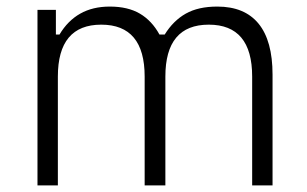

<svg xmlns="http://www.w3.org/2000/svg" viewBox="-20 -564 935 584"><path d="M420 -331Q420 -489 288 -489Q156 -489 156 -331V0H94V-534H150V-459H161Q186 -501 224 -522.5Q262 -544 314 -544Q369 -544 405.5 -522.5Q442 -501 465 -459H481Q507 -501 545 -522.5Q583 -544 641 -544Q724 -544 766.5 -492Q809 -440 809 -337V0H747V-331Q747 -489 615 -489Q483 -489 483 -331V0H420Z"/></svg>

Font: Mozilla Text ExtraLight
Style: Regular
Weight: 200
Designer: Studio DRAMA
Foundry: Studio DRAMA
Version: Version 1.000